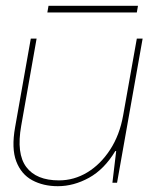

<svg xmlns="http://www.w3.org/2000/svg" viewBox="-20 -629 514 661"><path d="M179 12Q129 12 91 -8.5Q53 -29 36 -73.5Q19 -118 32 -191L86 -496H106L53 -196Q36 -100 70.5 -54Q105 -8 183 -8Q235 -8 280.5 -35.5Q326 -63 359 -113.5Q392 -164 404 -232L451 -496H471L383 0H367L380 -109H377Q339 -46 286.5 -17Q234 12 179 12ZM143 -586 147 -609H455L451 -586Z"/></svg>

Font: DM Sans 36pt Thin
Style: Italic
Weight: 250
Italic angle: -10°
Designer: Colophon Foundry, Jonny Pinhorn
Foundry: Colophon Foundry
Version: Version 4.004;gftools[0.9.30]